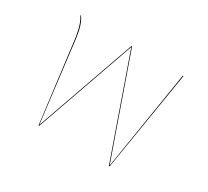

<svg xmlns="http://www.w3.org/2000/svg" viewBox="-116 -746 1006 929"><g transform="rotate(30 386.5 -281.5)"><path d="M672 -557 581 0H577L383 -553L188 0H184L127 -455Q116 -531 92 -563H96Q121 -532 131 -455L186 -4L381 -557H385L579 -4L668 -557Z"/></g></svg>

Font: FiraGO Four
Style: Regular
Weight: 100
Designer: bBox Type
Foundry: bBox Type GmbH
Version: Version 1.001